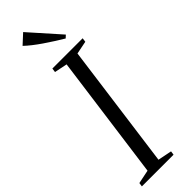

<svg xmlns="http://www.w3.org/2000/svg" viewBox="-335 -975 973 973"><g transform="rotate(-45 151.0 -489.0)"><path d="M-8.5 0 -5.5 -21 68 -36 159 -707 90 -721 93 -743H310L307 -721L237 -707L146.5 -36L221.5 -21L218.5 0ZM248.5 -803Q224 -818 198.5 -834Q173 -850 148.8 -866.8Q124.5 -883.5 103.8 -899.8Q83 -916 67.5 -931L119 -978.5L263 -816.5Z"/></g></svg>

Font: Merriweather 120pt Light
Style: Italic
Weight: 300
Italic angle: -7.8°
Version: Version 2.101